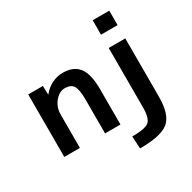

<svg xmlns="http://www.w3.org/2000/svg" viewBox="-205 -956 1384 1382"><g transform="rotate(-30 487.5 -265.0)"><path d="M69.3 0V-519.5H191.4L193.4 -447.3H195.3Q225.6 -486.3 269.5 -508.3Q313.5 -530.3 361.3 -530.3Q451.2 -530.3 493.7 -474.6Q536.1 -418.9 536.1 -293V0H408.2V-280.3Q408.2 -366.2 388.2 -396.5Q368.2 -426.8 320.3 -426.8Q272.5 -426.8 235.8 -381.8Q199.2 -336.9 199.2 -277.3V0ZM566.4 117.2Q674.8 117.2 706.5 90.3Q738.3 63.5 738.3 -28.3V-519.5H876V-37.1Q876 112.3 812.5 166Q749 219.7 572.3 219.7ZM738.3 -629.9V-750H876V-629.9Z"/></g></svg>

Font: GenEi M Gothic v2 Bold
Style: Regular
Weight: 700
Version: Version 2.0